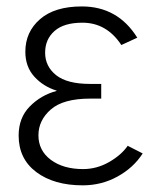

<svg xmlns="http://www.w3.org/2000/svg" viewBox="-20 -550 492 588"><path d="M37.1 -134.8Q37.1 -189.5 71.3 -224.1Q105.5 -258.8 153.3 -271.5V-272.5Q112.3 -285.2 85 -315.4Q57.6 -345.7 57.6 -391.6Q57.6 -452.1 102.5 -491.2Q147.5 -530.3 230.5 -530.3Q340.8 -530.3 400.4 -434.6L351.6 -412.1Q306.6 -480.5 232.4 -480.5Q175.8 -480.5 147 -455.1Q118.2 -429.7 118.2 -388.7Q118.2 -346.7 151.9 -319.8Q185.5 -293 255.9 -293H290V-248H255.9Q173.8 -248 135.7 -214.8Q97.7 -181.6 97.7 -135.7Q97.7 -88.9 135.7 -60.5Q173.8 -32.2 234.4 -32.2Q276.4 -32.2 314 -53.7Q351.6 -75.2 371.1 -103.5L417 -80.1Q388.7 -36.1 339.8 -9.3Q291 17.6 233.4 17.6Q145.5 17.6 91.3 -22.9Q37.1 -63.5 37.1 -134.8Z"/></svg>

Font: Gothic A1 Light
Style: Regular
Weight: 300
Version: Version 2.50